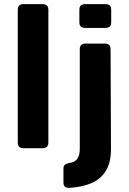

<svg xmlns="http://www.w3.org/2000/svg" viewBox="-20 -717 623 929"><path d="M214 -27Q214 0 186 0H93Q66 0 66 -27V-670Q66 -697 93 -697H186Q214 -697 214 -670ZM391 -582Q364 -582 364 -609V-670Q364 -697 391 -697H491Q518 -697 518 -670V-609Q518 -582 491 -582ZM314 192Q287 193 287 166V99Q287 86 293.5 80.5Q300 75 313 72Q342 69 354 51.5Q366 34 366 4V-479Q366 -506 393 -506H488Q515 -506 515 -479L517 4Q517 71 491 111.5Q465 152 419 170.5Q373 189 314 192Z"/></svg>

Font: Pitagon Sans
Style: Bold
Weight: 700
Designer: Travis Tran
Foundry: Pitagon
Version: Version 1.001; ttfautohint (v1.8.4.7-5d5b);gftools[0.9.26]